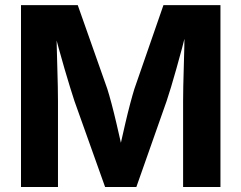

<svg xmlns="http://www.w3.org/2000/svg" viewBox="-20 -748 965 768"><path d="M64 0V-727.5H291L409.2 -392.6Q416.5 -369.6 426.3 -333Q436 -296.4 445.8 -254.4Q455.6 -212.4 464.4 -173.3Q473.1 -134.3 478.5 -105.5H448.2Q454.1 -133.8 462.6 -172.6Q471.2 -211.4 481 -253.4Q490.7 -295.4 500.5 -332.3Q510.3 -369.1 517.6 -392.6L633.8 -727.5H861.8V0H712.4V-343.8Q712.4 -367.2 713.1 -402.6Q713.9 -438 715.1 -478.8Q716.3 -519.5 717.3 -560.8Q718.3 -602.1 718.3 -638.7H729.5Q719.7 -598.6 708.3 -555.9Q696.8 -513.2 685.5 -473.1Q674.3 -433.1 664.1 -399.4Q653.8 -365.7 646.5 -343.8L525.4 0H400.4L277.8 -343.8Q270.5 -365.7 260.3 -398.9Q250 -432.1 238.3 -472.2Q226.6 -512.2 214.8 -555.2Q203.1 -598.1 192.4 -638.7H205.6Q206.1 -603.5 207 -562.5Q208 -521.5 209.2 -480.5Q210.4 -439.5 211.2 -403.8Q211.9 -368.2 211.9 -343.8V0Z"/></svg>

Font: Inter 17pt
Style: Bold
Weight: 700
Version: Version 4.001;git-66647c0bb